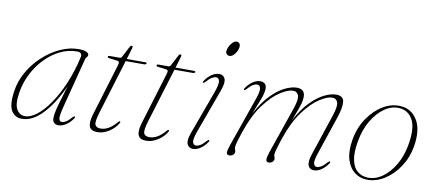

<svg xmlns="http://www.w3.org/2000/svg" viewBox="-62 -874 2524 1109"><g transform="rotate(10 1200.0 -319.0)"><path d="M328.5 -101.5Q315 -49.5 317.5 -32Q320 -14.5 335 -14.5Q346 -14.5 359.2 -22.8Q372.5 -31 392 -53Q399.5 -60.5 403.5 -58.5Q407.5 -56.5 403 -48.5Q384.5 -21 361.8 -6.8Q339 7.5 318.5 7.5Q303 7.5 293 -1Q283 -9.5 283 -29.5Q283 -42.5 287 -63.5Q291 -84.5 301.8 -122.5Q312.5 -160.5 332.5 -224.5Q283.5 -116.5 224.2 -54.5Q165 7.5 104 7.5Q63.5 7.5 42.5 -26Q21.5 -59.5 32.5 -138.5Q40.5 -199 71.5 -254.2Q102.5 -309.5 149 -352.8Q195.5 -396 249.8 -421Q304 -446 358 -446Q389 -446 403.5 -438.8Q418 -431.5 418 -422Q418 -414.5 412 -408.8Q406 -403 404.5 -396.5ZM63 -136.5Q52.5 -69.5 70 -40Q87.5 -10.5 119 -10.5Q151 -10.5 188 -39.2Q225 -68 261.2 -120.8Q297.5 -173.5 328 -245.2Q358.5 -317 377.5 -402.5Q383 -431 350.5 -431Q300.5 -431 253 -408Q205.5 -385 165.8 -344.2Q126 -303.5 99 -250Q72 -196.5 63 -136.5Z M590 -418.5 539 -425Q531 -426 531 -431.5Q531 -438 540 -438H597.5Q607.5 -438 611 -444L646.5 -511.5Q650 -518 656 -518Q662 -518 662 -511.5Q662 -507.5 658.5 -496L641 -438H750Q758 -438 758 -432.5Q758 -425 742.5 -425H637L538.5 -103Q522 -48.5 529.2 -32.2Q536.5 -16 561 -16Q585 -16 607.8 -29Q630.5 -42 656.5 -72Q661 -77 664.5 -76.5Q668.5 -75.5 667.5 -71Q659.5 -53 641.2 -35Q623 -17 598.2 -4.8Q573.5 7.5 546 7.5Q509 7.5 499.5 -16.2Q490 -40 504 -87L596 -389.5Q601 -405.5 599.8 -411.2Q598.5 -417 590 -418.5Z M876 -418.5 825 -425Q817 -426 817 -431.5Q817 -438 826 -438H883.5Q893.5 -438 897 -444L932.5 -511.5Q936 -518 942 -518Q948 -518 948 -511.5Q948 -507.5 944.5 -496L927 -438H1036Q1044 -438 1044 -432.5Q1044 -425 1028.5 -425H923L824.5 -103Q808 -48.5 815.2 -32.2Q822.5 -16 847 -16Q871 -16 893.8 -29Q916.5 -42 942.5 -72Q947 -77 950.5 -76.5Q954.5 -75.5 953.5 -71Q945.5 -53 927.2 -35Q909 -17 884.2 -4.8Q859.5 7.5 832 7.5Q795 7.5 785.5 -16.2Q776 -40 790 -87L882 -389.5Q887 -405.5 885.8 -411.2Q884.5 -417 876 -418.5Z M1223 -558.5Q1210 -558.5 1203.8 -567.5Q1197.5 -576.5 1200.5 -588.5Q1203 -606 1218 -626.5Q1233 -647 1248 -647Q1261 -647 1266.8 -638Q1272.5 -629 1270 -616.5Q1267.5 -597.5 1252.8 -578Q1238 -558.5 1223 -558.5ZM1113.5 -94Q1097.5 -49 1101.8 -32Q1106 -15 1121.5 -15Q1132.5 -15 1146.2 -23Q1160 -31 1179.5 -53Q1187 -61 1191 -59Q1195 -56.5 1190.5 -49Q1171.5 -21 1149.5 -7Q1127.5 7 1107 7Q1083 7 1073.2 -14.2Q1063.5 -35.5 1080 -80.5L1173.5 -336Q1191.5 -386.5 1187.8 -405Q1184 -423.5 1167.5 -423.5Q1157 -423.5 1143.2 -415.2Q1129.5 -407 1110 -385.5Q1102.5 -377.5 1098.5 -379.5Q1095 -381.5 1099.5 -389.5Q1118 -417.5 1140 -431.5Q1162 -445.5 1182.5 -445.5Q1207.5 -445.5 1216.8 -424Q1226 -402.5 1208.5 -354Z M1546 -51.5 1639.5 -322.5Q1659.5 -380 1651.5 -402.2Q1643.5 -424.5 1619.5 -424.5Q1590.5 -424.5 1545.2 -395.5Q1500 -366.5 1453 -304Q1406 -241.5 1372 -141Q1360 -104.5 1354.2 -85.8Q1348.5 -67 1347 -58.2Q1345.5 -49.5 1345.5 -44Q1345.5 -36 1348.2 -31Q1351 -26 1351 -18Q1351 -7 1341.8 0.2Q1332.5 7.5 1320 7.5Q1305.5 7.5 1304.5 -6.2Q1303.5 -20 1316.5 -56L1416.5 -342Q1432.5 -388 1428.5 -405.8Q1424.5 -423.5 1408 -423.5Q1397.5 -423.5 1384 -415.5Q1370.5 -407.5 1351 -385.5Q1343.5 -377.5 1339.5 -379.5Q1335.5 -381.5 1340 -389.5Q1359 -417.5 1381 -431.5Q1403 -445.5 1423.5 -445.5Q1440 -445.5 1450.2 -436.8Q1460.5 -428 1460.5 -408.5Q1460.5 -384.5 1447.2 -348.8Q1434 -313 1409 -252Q1446.5 -323 1488 -365.5Q1529.5 -408 1568.8 -426.8Q1608 -445.5 1638 -445.5Q1688 -445.5 1685.5 -395Q1685 -382 1681 -365.5Q1677 -349 1667.8 -323Q1658.5 -297 1642 -254.5Q1679 -324.5 1720 -366.2Q1761 -408 1799.8 -426.8Q1838.5 -445.5 1868.5 -445.5Q1911 -445.5 1914.8 -411.8Q1918.5 -378 1898 -317L1823 -94Q1807 -47 1811.5 -30.8Q1816 -14.5 1831 -14.5Q1841.5 -14.5 1855.2 -22.5Q1869 -30.5 1889 -53Q1896.5 -60.5 1900.5 -58.5Q1904 -56.5 1899.5 -48.5Q1881 -21 1859 -6.8Q1837 7.5 1816.5 7.5Q1791.5 7.5 1782.8 -14Q1774 -35.5 1789 -80.5L1869.5 -322.5Q1889 -380.5 1881 -402.5Q1873 -424.5 1849.5 -424.5Q1820.5 -424.5 1775.5 -395.5Q1730.5 -366.5 1684 -304Q1637.5 -241.5 1603.5 -141Q1586 -87.5 1581.2 -69Q1576.5 -50.5 1576.5 -42.5Q1576.5 -34 1579.2 -29.2Q1582 -24.5 1582 -17Q1582 -6 1572.8 1.2Q1563.5 8.5 1551.5 8.5Q1537.5 8.5 1536.2 -5Q1535 -18.5 1546 -51.5Z M2247.5 -444.5Q2311 -440.5 2345.2 -384.2Q2379.5 -328 2362.5 -227Q2350.5 -160 2314.2 -106Q2278 -52 2228 -21.2Q2178 9.5 2124.5 7.5Q2084.5 6 2053.2 -18.5Q2022 -43 2008 -90Q1994 -137 2006 -206Q2018.5 -278 2056 -333.2Q2093.5 -388.5 2144 -418.5Q2194.5 -448.5 2247.5 -444.5ZM2130 -5Q2174.5 -3.5 2215.5 -32.5Q2256.5 -61.5 2287 -113.2Q2317.5 -165 2329 -231Q2347 -332.5 2320.5 -380.5Q2294 -428.5 2242 -432Q2198 -435.5 2155.8 -406.8Q2113.5 -378 2082 -325Q2050.5 -272 2038.5 -201.5Q2026 -132.5 2035.5 -89.5Q2045 -46.5 2070.2 -26.2Q2095.5 -6 2130 -5Z"/></g></svg>

Font: Fraunces 72pt Thin
Style: Italic
Weight: 100
Italic angle: -16°
Version: Version 1.000;[b76b70a41]